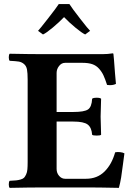

<svg xmlns="http://www.w3.org/2000/svg" viewBox="-20 -907 661 929"><path d="M253.9 -365.2H335Q387.2 -365.2 405.5 -377.2Q423.8 -389.2 425.8 -429.2Q430.7 -434.1 448.2 -434.1Q464.4 -434.1 469.2 -429.2Q466.8 -354.5 466.8 -342.8L469.2 -254.9Q465.3 -251 448.2 -251Q429.7 -251 425.8 -254.9Q423.3 -290 404.3 -304.4Q385.3 -318.8 335 -318.8H253.9V-89.8Q253.9 -69.8 266.1 -55.9Q278.3 -42 294.9 -42H396Q450.2 -42 485.6 -76.9Q521 -111.8 537.1 -169.9Q546.9 -172.4 560.8 -170.9Q574.7 -169.4 582 -165Q579.6 -150.4 575.2 -113.8Q570.8 -77.1 566.2 -48.8Q561.5 -20.5 555.2 2Q552.7 2 527.8 1.5Q502.9 1 470.5 0.5Q438 0 417 0H182.1Q124.5 0 26.9 2Q22.5 -2.4 22.5 -15.1Q22.5 -27.8 26.9 -32.2Q47.4 -33.2 57.9 -34.2Q68.4 -35.2 80.1 -38.6Q91.8 -42 96.7 -47.4Q101.6 -52.7 106.4 -63Q111.3 -73.2 112.5 -87.4Q113.8 -101.6 113.8 -123V-522Q113.8 -553.7 110.6 -570.8Q107.4 -587.9 95.9 -597.4Q84.5 -606.9 70.6 -609.1Q56.6 -611.3 26.9 -612.8Q22.5 -617.2 22.5 -629.9Q22.5 -642.6 26.9 -647Q126.5 -645 182.1 -645H476.1Q502 -645 524.9 -648.9Q528.8 -648.9 528.8 -646Q529.8 -642.6 531.7 -615.5Q533.7 -588.4 536.4 -553.2Q539.1 -518.1 541 -501Q523.4 -492.2 498 -496.1Q488.8 -524.9 480.7 -542.2Q472.7 -559.6 459.2 -574.7Q445.8 -589.8 426.8 -596.4Q407.7 -603 379.9 -603H294.9Q277.8 -603 265.9 -587.9Q253.9 -572.8 253.9 -554.2ZM164.1 -757.8Q170.9 -764.6 212.4 -817.6Q253.9 -870.6 264.2 -887.2H315.9Q327.6 -868.2 367.7 -816.7Q407.7 -765.1 416 -757.8L392.1 -740.2Q376 -747.6 344.5 -773.7Q313 -799.8 290 -824.2Q266.6 -799.8 235.1 -773.4Q203.6 -747.1 188 -740.2Z"/></svg>

Font: Common Serif
Style: Bold
Weight: 700
Designer: Philipp H. Poll, Khaled Hosny
Foundry: Stefan Peev, Context Ltd.
Version: Version 1.026